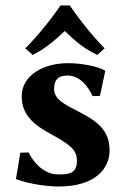

<svg xmlns="http://www.w3.org/2000/svg" viewBox="-20 -669 459 699"><path d="M54 -113 38 -17C92 3 158 10 194 10C324 10 379 -53 379 -122C379 -212 308 -240 237 -278C204 -296 177 -313 177 -345C177 -373 187 -394 226 -394C275 -394 304 -347 317 -319L344 -320L363 -410L361 -413C334 -428 276 -439 228 -439C138 -439 59 -395 59 -318C59 -248 108 -212 165 -181C238 -141 260 -123 260 -83C260 -36 229 -34 191 -34C156 -34 114 -56 84 -114ZM361 -493C313 -542 272 -594 234 -649H200C167 -600 119 -540 72 -493L99 -469C143 -491 174 -517 216 -556C254 -519 286 -492 334 -469Z"/></svg>

Font: Libertinus Sans
Style: Bold
Weight: 700
Designer: Philipp H. Poll, Khaled Hosny
Foundry: Caleb Maclennan
Version: Version 7.050;RELEASE